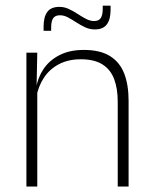

<svg xmlns="http://www.w3.org/2000/svg" viewBox="-20 -678 556 698"><path d="M408 0V-308Q408 -356 395 -390.5Q382 -425 352.5 -443.8Q323 -462.5 273.5 -462.5Q228 -462.5 194 -444.5Q160 -426.5 139.5 -395.2Q119 -364 112 -324L101 -356H111Q116.5 -394 137.5 -426Q158.5 -458 195.5 -477.2Q232.5 -496.5 284.5 -496.5Q344 -496.5 379.8 -474.2Q415.5 -452 431.5 -410.8Q447.5 -369.5 447.5 -311.5V0ZM76 0V-486.5H115.5L113 -362.5L115.5 -361V0ZM324.5 -571Q306 -571 289.5 -578.8Q273 -586.5 257.2 -596.8Q241.5 -607 227 -614.8Q212.5 -622.5 198 -622.5Q181 -622.5 173.5 -612Q166 -601.5 166 -578.5V-566H138.5V-581.5Q138.5 -616.5 152 -634.8Q165.5 -653 196 -653Q214 -653 230.5 -645.2Q247 -637.5 262.5 -627.2Q278 -617 293 -609.2Q308 -601.5 322 -601.5Q339 -601.5 346.2 -612.2Q353.5 -623 353.5 -646V-657.5H382V-642.5Q382 -607 368.2 -589Q354.5 -571 324.5 -571Z"/></svg>

Font: Anek Latin Medium ExtraLight
Style: Regular
Weight: 250
Version: Version 1.003